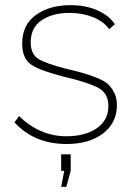

<svg xmlns="http://www.w3.org/2000/svg" viewBox="-20 -548 515 744"><path d="M238 10Q113 10 36 -74L54 -98Q135 -20 237 -20Q310 -20 355 -51Q400 -82 400 -137Q400 -186 362 -207Q324 -228 227 -251Q136 -274 101 -297.5Q66 -321 66 -379Q66 -452 119 -490Q172 -528 253 -528Q313 -528 358.5 -507.5Q404 -487 425 -454L403 -435Q382 -465 340.5 -481.5Q299 -498 249 -498Q184 -498 141.5 -469.5Q99 -441 99 -384Q99 -339 127.5 -320.5Q156 -302 235 -282Q281 -271 303.5 -264.5Q326 -258 356 -246Q386 -234 399.5 -221Q413 -208 423 -188Q433 -168 433 -141Q433 -72 379.5 -31Q326 10 238 10ZM217 176 229 114H217V50H254V114L237 176Z"/></svg>

Font: Raleway-v4020 ExtraLight
Style: Regular
Weight: 275
Designer: Matt McInerney, Pablo Impallari, Rodrigo Fuenzalida
Foundry: Matt McInerney, Pablo Impallari, Rodrigo Fuenzalida
Version: Version 4.020;PS 004.020;hotconv 1.0.88;makeotf.lib2.5.64775